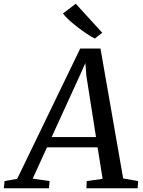

<svg xmlns="http://www.w3.org/2000/svg" viewBox="-86 -1008 764 1028"><path d="M-65.5 0 -61.5 -38.5 6 -50.5 343.5 -748H452L573.5 -52.5L653.5 -38.5L651 0H376.5L378.5 -38.5L463.5 -50.5L436.5 -219H165.5L89 -51.5L179.5 -38.5L176 0ZM190.5 -274H428L376.5 -602L371 -670.5L343 -607.5ZM421.5 -801.5Q403.5 -810.5 379.5 -826.5Q355.5 -842.5 330.5 -861.8Q305.5 -881 284.2 -900.2Q263 -919.5 251 -935.5L319.5 -988L461.5 -832.5Z"/></svg>

Font: Merriweather 24pt
Style: Italic
Weight: 400
Italic angle: -7.8°
Designer: Eben Sorkin
Foundry: Eben Sorkin
Version: Version 2.101